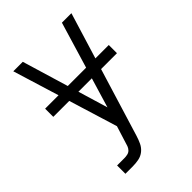

<svg xmlns="http://www.w3.org/2000/svg" viewBox="-215 -627 930 930"><g transform="rotate(-45 250.0 -162.5)"><path d="M84 205H134Q155 205 175.5 201Q196 197 212 184Q228 171 237 152Q246 133 252 113L449 -530H384L250 -84L116 -530H51L218 13L192 96Q189 107 185.5 117Q182 127 174.5 135Q167 143 156 145.5Q145 148 134 148H84ZM32 -237H468V-293H32Z"/></g></svg>

Font: Iosevka SS09 Light
Style: Regular
Weight: 300
Monospace: yes
Designer: Belleve Invis
Foundry: Belleve Invis
Version: Version 5.2.1; ttfautohint (v1.8.3)